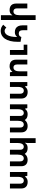

<svg xmlns="http://www.w3.org/2000/svg" viewBox="2219 -3025 1045 5523"><g transform="rotate(-90 2741.5 -263.5)"><path d="M555 -500V0H446L429 -68H421Q408 -45 386 -27Q364 -9 334.5 0.5Q305 10 268 10Q209 10 167 -11.5Q125 -33 103 -74.5Q81 -116 81 -176V-500H220V-204Q220 -154 243 -127.5Q266 -101 306 -101Q342 -101 366.5 -120.5Q391 -140 403.5 -178Q416 -216 416 -272V-500Z M1389 239V27Q1389 1 1391.5 -19Q1394 -39 1398 -64H1391Q1377 -42 1357 -25.5Q1337 -9 1309 0Q1281 9 1243 9Q1186 9 1144.5 -11Q1103 -31 1080 -71H1072Q1052 -36 1006.5 -13.5Q961 9 908 9Q819 9 770.5 -38Q722 -85 722 -174V-500H861V-205Q861 -155 884.5 -128.5Q908 -102 946 -102Q999 -102 1027 -145Q1055 -188 1055 -272V-500H1195V-205Q1195 -172 1206 -149Q1217 -126 1236.5 -114Q1256 -102 1281 -102Q1315 -102 1339 -121Q1363 -140 1376 -178Q1389 -216 1389 -272V-500H1528V239Z M1881 9Q1792 9 1743.5 -38Q1695 -85 1695 -174V-500H1834V-205Q1834 -154 1857.5 -128Q1881 -102 1919 -102Q1972 -102 2000 -144.5Q2028 -187 2028 -272V-500H2168V-205Q2168 -171 2179 -148Q2190 -125 2209.5 -113.5Q2229 -102 2254 -102Q2288 -102 2312 -121Q2336 -140 2349 -178Q2362 -216 2362 -272V-500H2501V0H2393L2376 -67H2368Q2355 -45 2333.5 -27.5Q2312 -10 2283 -0.5Q2254 9 2216 9Q2159 9 2117.5 -11Q2076 -31 2053 -71H2046Q2025 -37 1979.5 -14Q1934 9 1881 9Z M3142 -500V0H3033L3016 -68H3008Q2995 -45 2973 -27Q2951 -9 2921.5 0.5Q2892 10 2855 10Q2796 10 2754 -11.5Q2712 -33 2690 -74.5Q2668 -116 2668 -176V-500H2807V-204Q2807 -154 2830 -127.5Q2853 -101 2893 -101Q2929 -101 2953.5 -120.5Q2978 -140 2990.5 -178Q3003 -216 3003 -272V-500Z M3313 0V-500H3422L3439 -433H3447Q3461 -456 3482.5 -473.5Q3504 -491 3533.5 -500.5Q3563 -510 3600 -510Q3659 -510 3701 -489Q3743 -468 3765 -426.5Q3787 -385 3787 -325V0H3648V-296Q3648 -347 3625.5 -373Q3603 -399 3562 -399Q3527 -399 3502 -379.5Q3477 -360 3464.5 -322Q3452 -284 3452 -228V0ZM3925 0V-500H4064V-105H4219V0Z M4635 0V-117Q4635 -186 4611 -216Q4587 -246 4540 -246Q4506 -246 4480 -231.5Q4454 -217 4438 -172L4300 -195V-274Q4300 -401 4324 -494Q4348 -587 4390.5 -647Q4433 -707 4489.5 -736.5Q4546 -766 4610 -766Q4665 -766 4708.5 -748.5Q4752 -731 4792 -693L4709 -603Q4687 -629 4663 -641Q4639 -653 4610 -653Q4578 -653 4547.5 -634Q4517 -615 4492.5 -573Q4468 -531 4453.5 -463Q4439 -395 4439 -297L4444 -296Q4462 -322 4496 -340.5Q4530 -359 4578 -359Q4639 -359 4682.5 -335Q4726 -311 4750 -262.5Q4774 -214 4774 -140V0Z M5066 -760V-526Q5066 -503 5064.5 -479.5Q5063 -456 5060 -433H5067Q5081 -456 5101 -473.5Q5121 -491 5149 -500.5Q5177 -510 5214 -510Q5274 -510 5315.5 -489Q5357 -468 5379 -426.5Q5401 -385 5401 -325V0H5262V-296Q5262 -347 5239.5 -373Q5217 -399 5176 -399Q5122 -399 5094 -355.5Q5066 -312 5066 -228V239H4927V-760Z"/></g></svg>

Font: Noto Sans Armenian
Style: Bold
Weight: 700
Version: Version 2.007